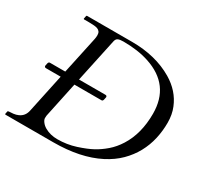

<svg xmlns="http://www.w3.org/2000/svg" viewBox="-146 -867 1084 1046"><g transform="rotate(30 395.5 -344.0)"><path d="M114.7 -683.6Q114.7 -688.5 119.6 -688.5H401.9Q551.3 -688.5 660.2 -624Q741.2 -575.7 773.4 -496.1Q790.5 -455.1 790.5 -403.3Q790.5 -351.6 779.3 -302Q768.1 -252.4 743.7 -207.5Q719.2 -162.6 681.2 -124.8Q643.1 -86.9 588.9 -59.1Q473.6 0 303.7 0H3.4Q0 0 0 -3.9L3.4 -20.5Q5.4 -24.4 13.7 -24.4Q22 -24.4 37.8 -26.1Q53.7 -27.8 67.9 -34.2Q100.6 -48.8 108.4 -85.9L160.2 -329.6H68.4Q57.6 -329.6 57.6 -339.4L60.5 -354Q63 -366.2 71.3 -366.2H168L218.3 -601.1Q220.7 -612.3 220.7 -625.5Q220.7 -638.7 214.8 -646.7Q209 -654.8 198.7 -658.2Q184.6 -663.6 145.5 -663.6H114.7Q111.3 -663.6 111.3 -667.5ZM199.7 -107.9Q198.7 -103 198.7 -92Q198.7 -81.1 209 -67.6Q219.2 -54.2 235.4 -44.9Q270 -25.4 314 -25.4Q374 -25.4 429 -43.2Q483.9 -61 518.1 -79.6Q552.2 -98.1 584.5 -126Q616.7 -153.8 641.6 -193.4Q696.8 -280.8 696.8 -405.8Q696.8 -586.4 521.5 -643.6Q451.7 -666.5 360.8 -666.5Q338.9 -666.5 327.6 -661.4Q316.4 -656.2 313 -640.6L254.4 -366.2H420.4Q430.7 -366.2 430.7 -356.4L427.7 -341.8Q425.3 -329.6 417.5 -329.6H246.6Z"/></g></svg>

Font: Cardo-Italic
Style: Italic
Weight: 400
Italic angle: -12°
Designer: David J. Perry
Foundry: David J. Perry
Version: Version 0.991